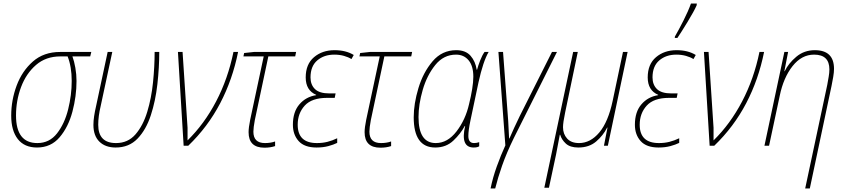

<svg xmlns="http://www.w3.org/2000/svg" viewBox="-20 -819 4755 1079"><path d="M188 10Q266 10 315 -47.5Q364 -105 387 -191.5Q410 -278 410 -364Q410 -401 403.5 -438Q397 -475 387 -502H487L493 -527H318Q226 -527 165 -473.5Q104 -420 73.5 -338Q43 -256 43 -169Q43 -85 80 -37.5Q117 10 188 10ZM190 -15Q70 -15 70 -170Q70 -254 98.5 -330Q127 -406 182.5 -454Q238 -502 319 -502H360Q383 -444 383 -364Q383 -285 363 -204.5Q343 -124 300.5 -69.5Q258 -15 190 -15Z M630 10Q705 10 753 -40Q801 -90 827.5 -171Q854 -252 864.5 -346Q875 -440 875 -527H849Q849 -446 840 -357Q831 -268 807.5 -190.5Q784 -113 741.5 -64Q699 -15 632 -15Q532 -15 532 -118Q532 -165 546 -224L611 -527H585L520 -223Q513 -193 509 -166.5Q505 -140 505 -117Q505 -56 538.5 -23Q572 10 630 10Z M1012 0H1038Q1148 -106 1217.5 -239Q1287 -372 1318 -527H1292Q1261 -376 1194.5 -249Q1128 -122 1034 -30V-101L1006 -527H980Z M1466 11Q1499 11 1526 2V-24Q1501 -15 1469 -15Q1404 -15 1404 -79Q1404 -101 1412 -144L1488 -502H1639L1644 -527H1407L1352 -521L1348 -502H1462L1386 -146Q1377 -102 1377 -76Q1377 11 1466 11Z M1759 10Q1796 10 1825.5 2Q1855 -6 1875 -16V-42Q1848 -29 1820.5 -22Q1793 -15 1761 -15Q1653 -15 1653 -118Q1653 -182 1692.5 -225.5Q1732 -269 1818 -269H1861L1866 -294H1831Q1775 -294 1750 -318.5Q1725 -343 1725 -384Q1725 -447 1763 -479.5Q1801 -512 1859 -512Q1888 -512 1913 -505Q1938 -498 1955 -487L1968 -510Q1924 -537 1860 -537Q1791 -537 1744.5 -497.5Q1698 -458 1698 -384Q1698 -311 1757 -286L1756 -284Q1699 -275 1662.5 -232.5Q1626 -190 1626 -118Q1626 -62 1658.5 -26Q1691 10 1759 10Z M2118 11Q2151 11 2178 2V-24Q2153 -15 2121 -15Q2056 -15 2056 -79Q2056 -101 2064 -144L2140 -502H2291L2296 -527H2059L2004 -521L2000 -502H2114L2038 -146Q2029 -102 2029 -76Q2029 11 2118 11Z M2426 10Q2487 10 2528 -29Q2569 -68 2592 -111H2594Q2566 10 2642 10Q2663 10 2673 3V-20Q2658 -15 2644 -15Q2612 -15 2612 -55Q2612 -86 2624 -143L2669 -356Q2695 -474 2726 -527H2703Q2690 -509 2678.5 -479.5Q2667 -450 2661 -427H2659Q2652 -474 2624.5 -505.5Q2597 -537 2544 -537Q2464 -537 2411 -474.5Q2358 -412 2331.5 -324Q2305 -236 2305 -160Q2305 10 2426 10ZM2429 -15Q2332 -15 2332 -161Q2332 -232 2355.5 -313.5Q2379 -395 2426 -453.5Q2473 -512 2543 -512Q2587 -512 2613.5 -480Q2640 -448 2640 -388Q2640 -359 2633.5 -318.5Q2627 -278 2616 -234Q2596 -146 2545.5 -80.5Q2495 -15 2429 -15Z M2737 240H2763Q2777 183 2801.5 112.5Q2826 42 2868 -44L3110 -527H3082L2901 -167Q2884 -131 2869.5 -100.5Q2855 -70 2843 -41H2841Q2840 -65 2838.5 -90.5Q2837 -116 2836 -139L2807 -527H2781L2820 -2Q2795 52 2772 116Q2749 180 2737 240Z M3039 236H3065L3105 49Q3118 -16 3126 -62H3128Q3136 -34 3160 -12Q3184 10 3230 10Q3291 10 3330.5 -24Q3370 -58 3392 -102H3394L3374 0H3396L3507 -527H3481L3423 -252Q3398 -134 3348 -74.5Q3298 -15 3234 -15Q3190 -15 3167 -40.5Q3144 -66 3144 -104Q3144 -130 3156 -187L3227 -527H3201Z M3681 10Q3718 10 3747.5 2Q3777 -6 3797 -16V-42Q3770 -29 3742.5 -22Q3715 -15 3683 -15Q3575 -15 3575 -118Q3575 -182 3614.5 -225.5Q3654 -269 3740 -269H3783L3788 -294H3753Q3697 -294 3672 -318.5Q3647 -343 3647 -384Q3647 -447 3685 -479.5Q3723 -512 3781 -512Q3810 -512 3835 -505Q3860 -498 3877 -487L3890 -510Q3846 -537 3782 -537Q3713 -537 3666.5 -497.5Q3620 -458 3620 -384Q3620 -311 3679 -286L3678 -284Q3621 -275 3584.5 -232.5Q3548 -190 3548 -118Q3548 -62 3580.5 -26Q3613 10 3681 10ZM3772 -606H3787Q3808 -637 3844 -696Q3880 -755 3895 -789L3896 -799H3863Q3848 -757 3821 -703.5Q3794 -650 3773 -614Z M3968 0H3994Q4104 -106 4173.5 -239Q4243 -372 4274 -527H4248Q4217 -376 4150.5 -249Q4084 -122 3990 -30V-101L3962 -527H3936Z M4505 240H4531L4653 -336Q4658 -360 4662.5 -386.5Q4667 -413 4667 -432Q4667 -537 4559 -537Q4499 -537 4455 -500Q4411 -463 4390 -419H4388L4409 -527H4388L4276 0H4302L4362 -281Q4383 -383 4434 -447.5Q4485 -512 4555 -512Q4641 -512 4641 -429Q4641 -410 4637 -387.5Q4633 -365 4629 -342Z"/></svg>

Font: Noto Sans UI SemiCondensed Thin
Style: Italic
Weight: 250
Width: 4
Italic angle: -12°
Designer: Monotype Design Team
Foundry: Monotype Imaging Inc.
Version: Version 1.901